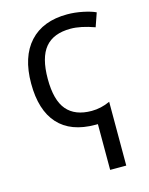

<svg xmlns="http://www.w3.org/2000/svg" viewBox="-118 -619 724 934"><g transform="rotate(-15 244.0 -152.5)"><path d="M307.1 -60.1Q354 -60.1 399.9 -81.1V240.2H318.8V9.8H307.1Q183.1 9.8 119.6 -60.3Q56.2 -130.4 56.2 -264.6Q56.2 -398.9 122.8 -471.9Q189.5 -544.9 312 -544.9Q350.6 -544.9 390.6 -536.6Q430.7 -528.3 454.1 -517.1L430.2 -448.2Q360.8 -473.1 310.1 -473.1Q223.6 -473.1 181.9 -423.1Q140.1 -373 140.1 -265.6Q140.1 -158.2 181.9 -109.1Q223.6 -60.1 307.1 -60.1Z"/></g></svg>

Font: OpenSans
Style: Regular
Weight: 400
Foundry: Ascender Corporation
Version: Version 1.10